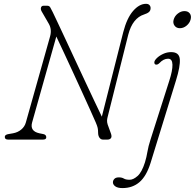

<svg xmlns="http://www.w3.org/2000/svg" viewBox="-20 -730 1019 1004"><path d="M148 -90Q135 -44 186 -33L206 -29Q222 -26 222 -12Q222 0 204 0H23Q5 0 5 -14Q5 -26 25 -29L48 -33Q73 -37.5 91 -52.5Q109 -67.5 115 -89L242 -540Q252 -577 235 -606L198 -670Q191.5 -681.5 194.5 -690.8Q197.5 -700 208 -700H227Q237.5 -700 242.5 -691.8Q247.5 -683.5 256 -666Q263.5 -650.5 280.8 -613.8Q298 -577 321.5 -527Q345 -477 371.2 -420.2Q397.5 -363.5 423.8 -307.5Q450 -251.5 473 -202.8Q496 -154 512.5 -120L624.5 -562Q643.5 -635.5 676 -672.8Q708.5 -710 743.5 -710Q755.5 -710 761.5 -703.5Q767.5 -697 767.5 -688Q767.5 -674.5 758.8 -667Q750 -659.5 732.5 -654Q704 -645 683 -618.8Q662 -592.5 650.5 -548L543 -119Q540 -108 539.8 -99.2Q539.5 -90.5 543 -79L560 -32Q566 -15.5 560.2 -7.8Q554.5 0 541 0H519Q507 0 500 -10.2Q493 -20.5 493 -36Q493 -50.5 490.8 -61Q488.5 -71.5 481 -89Q471 -112 452.8 -152.5Q434.5 -193 411.5 -243.5Q388.5 -294 363.8 -347.5Q339 -401 316 -450.8Q293 -500.5 274.5 -539ZM920.5 -582.5Q902.5 -582.5 892.8 -595.8Q883 -609 888 -627Q893.5 -646.5 910 -659.2Q926.5 -672 944.5 -672Q963.5 -672 972.8 -659.2Q982 -646.5 976.5 -627Q971.5 -609 955.5 -595.8Q939.5 -582.5 920.5 -582.5ZM900 -308.5 767.5 121.5Q746 190.5 709.8 222Q673.5 253.5 620.5 253.5Q595.5 253.5 583 244.5Q570.5 235.5 570.5 223.5Q570.5 213.5 578 205.5Q585.5 197.5 601.5 197.5Q617.5 197.5 627.8 203.8Q638 210 658 210Q677 210 699.2 190.5Q721.5 171 738 119Q746.5 91 751 63.2Q755.5 35.5 767.5 -1.5L865 -307Q882.5 -360.5 881.8 -391.8Q881 -423 859 -423Q835 -423 813.5 -400Q805.5 -392 797.5 -392Q787 -392 787 -404Q787 -413 799.8 -425.8Q812.5 -438.5 832.8 -448Q853 -457.5 875 -457.5Q917 -457.5 920.2 -420.8Q923.5 -384 900 -308.5Z"/></svg>

Font: Fraunces 9pt S100 Thin
Style: Italic
Weight: 100
Italic angle: -16°
Version: Version 1.000; ttfautohint (v1.8.3)